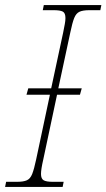

<svg xmlns="http://www.w3.org/2000/svg" viewBox="-33 -734 418 754"><path d="M-13 0 -9 -20H34Q59 -20 72.5 -26Q86 -32 93.5 -51Q101 -70 109 -108L163 -362H71L78 -387H168L215 -606Q219 -626 221.5 -639.5Q224 -653 224 -663Q224 -683 213.5 -688.5Q203 -694 178 -694H135L139 -714H365L361 -694H318Q293 -694 279.5 -688Q266 -682 258.5 -663.5Q251 -645 243 -606L196 -387H288L281 -362H191L137 -108Q128 -69 128 -51Q128 -32 138.5 -26Q149 -20 174 -20H217L213 0Z"/></svg>

Font: Noto Serif Thin
Style: Italic
Weight: 100
Italic angle: -12°
Designer: Monotype Design Team
Foundry: Monotype Imaging Inc.
Version: Version 2.014; ttfautohint (v1.8.4.7-5d5b)